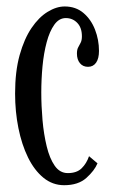

<svg xmlns="http://www.w3.org/2000/svg" viewBox="-20 -548 344 579"><path d="M173.5 10.5Q138.5 10.5 111 -12Q83.5 -34.5 64.5 -73.2Q45.5 -112 35.5 -161.8Q25.5 -211.5 25.5 -266Q25.5 -332.5 39.2 -381.8Q53 -431 75 -463.5Q97 -496 123.5 -512.2Q150 -528.5 175 -528.5Q208.5 -528.5 231.5 -509Q254.5 -489.5 266.5 -458.8Q278.5 -428 278.5 -394.5Q278.5 -371.5 269.8 -359Q261 -346.5 245.5 -346.5Q230 -346.5 221 -357.5Q212 -368.5 212 -386.5Q212 -398.5 215.8 -405.2Q219.5 -412 223.2 -419.2Q227 -426.5 227 -438.5Q227 -464.5 213 -479Q199 -493.5 178.5 -493.5Q158 -493.5 143.8 -473.5Q129.5 -453.5 120.8 -420.8Q112 -388 108.2 -348.2Q104.5 -308.5 104.5 -269Q104.5 -228.5 108.2 -185.8Q112 -143 120.8 -106.8Q129.5 -70.5 145 -48.2Q160.5 -26 184.5 -26Q211.5 -26 226.2 -40.5Q241 -55 248.5 -77L274 -55.5Q265 -33.5 240.5 -11.5Q216 10.5 173.5 10.5Z"/></svg>

Font: Imbue Thin 10pt
Style: Regular
Weight: 400
Version: Version 1.102